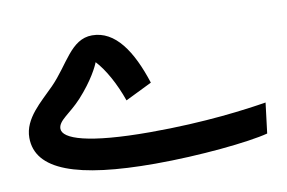

<svg xmlns="http://www.w3.org/2000/svg" viewBox="-60 -588 1062 710"><g transform="rotate(-10 471.0 -233.0)"><path d="M470 21C637 21 825 2 897 -17L911 -131C837 -119 681 -97 472 -97C239 -97 147 -129 147 -167C147 -198 191 -216 235 -264C289 -323 313 -373 318 -387C350 -353 383 -294 406 -228L506 -277C466 -401 409 -487 322 -487C242 -487 212 -397 143 -327C95 -278 28 -227 28 -154C28 -32 178 21 470 21Z"/></g></svg>

Font: Noto Sans Arabic UI SmBd
Style: Regular
Weight: 600
Designer: Monotype Design Team, Nadine Chahine and Nizar Qandah
Foundry: Monotype Imaging Inc.
Version: Version 2.010